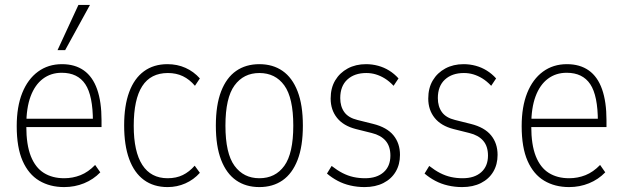

<svg xmlns="http://www.w3.org/2000/svg" viewBox="-20 -753 2531 781"><path d="M241 8Q183 8 139.5 -18Q96 -44 72 -98.5Q48 -153 48 -240Q48 -319 70.5 -375Q93 -431 134.5 -461.5Q176 -492 232 -492Q285 -492 321 -466.5Q357 -441 375 -390Q393 -339 393 -264V-236H74V-270H371L358 -258Q358 -364 327 -410.5Q296 -457 231 -457Q187 -457 154.5 -432.5Q122 -408 104.5 -361Q87 -314 87 -244V-239Q87 -164 105.5 -117.5Q124 -71 158.5 -49.5Q193 -28 241 -28Q276 -28 307.5 -40.5Q339 -53 367 -82L388 -52Q360 -23 322 -7.5Q284 8 241 8ZM214 -549 299 -733H346L245 -549Z M662 8Q605 8 565.5 -21Q526 -50 505.5 -106Q485 -162 485 -243Q485 -323 505.5 -378.5Q526 -434 565.5 -463Q605 -492 661 -492Q701 -492 734.5 -477Q768 -462 793 -434L773 -404Q751 -430 724 -443Q697 -456 663 -456Q593 -456 558.5 -402.5Q524 -349 524 -241Q524 -136 559 -82Q594 -28 662 -28Q697 -28 723.5 -41Q750 -54 772 -79L793 -50Q768 -22 734 -7Q700 8 662 8Z M1035 8Q980 8 940.5 -19.5Q901 -47 879.5 -102.5Q858 -158 858 -242Q858 -326 879.5 -381.5Q901 -437 940.5 -464.5Q980 -492 1035 -492Q1090 -492 1129.5 -464.5Q1169 -437 1190.5 -381.5Q1212 -326 1212 -242Q1212 -158 1190.5 -102.5Q1169 -47 1129.5 -19.5Q1090 8 1035 8ZM1035 -28Q1100 -28 1136.5 -78.5Q1173 -129 1173 -242Q1173 -355 1136.5 -405.5Q1100 -456 1035 -456Q971 -456 934 -405.5Q897 -355 897 -242Q897 -129 934 -78.5Q971 -28 1035 -28Z M1463 8Q1433 8 1405 1.5Q1377 -5 1353.5 -17.5Q1330 -30 1310 -47L1329 -78Q1352 -60 1373.5 -49Q1395 -38 1417.5 -33Q1440 -28 1465 -28Q1513 -28 1540.5 -52.5Q1568 -77 1568 -120Q1568 -158 1548.5 -180.5Q1529 -203 1492 -212L1428 -228Q1377 -241 1351 -273.5Q1325 -306 1325 -352Q1325 -395 1343.5 -426Q1362 -457 1394.5 -474.5Q1427 -492 1469 -492Q1494 -492 1518 -485.5Q1542 -479 1563 -466Q1584 -453 1601 -434L1581 -404Q1563 -423 1545 -434Q1527 -445 1508.5 -450.5Q1490 -456 1470 -456Q1422 -456 1393 -429.5Q1364 -403 1364 -354Q1364 -320 1380.5 -297Q1397 -274 1434 -265L1498 -249Q1554 -235 1580.5 -202.5Q1607 -170 1607 -123Q1607 -84 1589.5 -54.5Q1572 -25 1539.5 -8.5Q1507 8 1463 8Z M1860 8Q1830 8 1802 1.5Q1774 -5 1750.5 -17.5Q1727 -30 1707 -47L1726 -78Q1749 -60 1770.5 -49Q1792 -38 1814.5 -33Q1837 -28 1862 -28Q1910 -28 1937.5 -52.5Q1965 -77 1965 -120Q1965 -158 1945.5 -180.5Q1926 -203 1889 -212L1825 -228Q1774 -241 1748 -273.5Q1722 -306 1722 -352Q1722 -395 1740.5 -426Q1759 -457 1791.5 -474.5Q1824 -492 1866 -492Q1891 -492 1915 -485.5Q1939 -479 1960 -466Q1981 -453 1998 -434L1978 -404Q1960 -423 1942 -434Q1924 -445 1905.5 -450.5Q1887 -456 1867 -456Q1819 -456 1790 -429.5Q1761 -403 1761 -354Q1761 -320 1777.5 -297Q1794 -274 1831 -265L1895 -249Q1951 -235 1977.5 -202.5Q2004 -170 2004 -123Q2004 -84 1986.5 -54.5Q1969 -25 1936.5 -8.5Q1904 8 1860 8Z M2295 8Q2237 8 2193.5 -18Q2150 -44 2126 -98.5Q2102 -153 2102 -240Q2102 -319 2124.5 -375Q2147 -431 2188.5 -461.5Q2230 -492 2286 -492Q2339 -492 2375 -466.5Q2411 -441 2429 -390Q2447 -339 2447 -264V-236H2128V-270H2425L2412 -258Q2412 -364 2381 -410.5Q2350 -457 2285 -457Q2241 -457 2208.5 -432.5Q2176 -408 2158.5 -361Q2141 -314 2141 -244V-239Q2141 -164 2159.5 -117.5Q2178 -71 2212.5 -49.5Q2247 -28 2295 -28Q2330 -28 2361.5 -40.5Q2393 -53 2421 -82L2442 -52Q2414 -23 2376 -7.5Q2338 8 2295 8Z"/></svg>

Font: Nunito Sans 12pt ExtraLight Condensed
Style: Regular
Weight: 200
Width: 3
Version: Version 3.101;gftools[0.9.27]